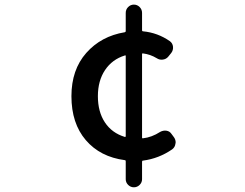

<svg xmlns="http://www.w3.org/2000/svg" viewBox="-20 -755 1040 815"><path d="M509.8 -173.8Q513.7 -172.9 513.7 -177.7V-516.6Q513.7 -521.5 509.8 -519.5Q456.1 -502.9 425.8 -457.5Q395.5 -412.1 395.5 -346.7Q395.5 -280.3 425.3 -235.4Q455.1 -190.4 509.8 -173.8ZM660.2 -195.3Q672.9 -202.1 686.5 -200.2Q700.2 -198.2 708 -186.5L718.8 -171.9Q725.6 -162.1 725.6 -150.4Q725.6 -147.5 724.6 -144.5Q722.7 -129.9 710.9 -121.1Q654.3 -82 586.9 -73.2Q583 -73.2 583 -68.4V5.9Q583 19.5 572.8 29.8Q562.5 40 548.3 40Q534.2 40 523.9 29.8Q513.7 19.5 513.7 5.9V-70.3Q513.7 -75.2 509.8 -75.2Q405.3 -88.9 344.2 -160.2Q283.2 -231.4 283.2 -346.7Q283.2 -459 346.2 -530.3Q409.2 -601.6 509.8 -618.2Q513.7 -619.1 513.7 -623V-700.2Q513.7 -714.8 523.9 -725.1Q534.2 -735.4 548.3 -735.4Q562.5 -735.4 572.8 -725.1Q583 -714.8 583 -700.2V-626Q583 -622.1 586.9 -622.1Q649.4 -616.2 701.2 -580.1Q712.9 -571.3 714.4 -556.6Q715.8 -542 707 -530.3L694.3 -514.6Q685.5 -503.9 671.4 -502Q657.2 -500 645.5 -507.8Q618.2 -524.4 586.9 -528.3Q583 -529.3 583 -524.4V-171.9Q583 -167 586.9 -168Q624 -171.9 660.2 -195.3Z"/></svg>

Font: Gen Jyuu Gothic L Monospace Medium
Style: Regular
Weight: 500
Designer: [Source Han Sans]
Ryoko NISHIZUKA  (kana & ideographs); Paul D. Hunt (Latin, Greek & Cyrillic); Wenlong ZHANG  (bopomofo
Version: Version 1.002.20150607